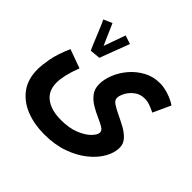

<svg xmlns="http://www.w3.org/2000/svg" viewBox="-183 -722 1144 1144"><g transform="rotate(45 389.0 -150.0)"><path d="M30 -17Q30 -50 40 -106.5Q50 -163 84 -240L203 -197Q183 -144 174.5 -106.5Q166 -69 166 -40Q166 28 213 63.5Q260 99 342 99Q412 99 460.5 79Q509 59 534.5 32.5Q560 6 560 -13Q560 -30 539 -42.5Q518 -55 487 -68.5Q456 -82 425 -100.5Q394 -119 373 -146Q352 -173 352 -214Q352 -254 370 -299Q388 -344 421.5 -383.5Q455 -423 501.5 -448.5Q548 -474 605 -474Q640 -474 680 -460.5Q720 -447 747 -428L696 -317Q681 -325 655.5 -335Q630 -345 606 -345Q568 -345 541 -324.5Q514 -304 499.5 -277Q485 -250 485 -230Q485 -211 507.5 -196Q530 -181 563 -165.5Q596 -150 629 -132Q662 -114 684.5 -89.5Q707 -65 707 -31Q707 11 681.5 56.5Q656 102 607 141.5Q558 181 489 205.5Q420 230 332 230Q248 230 179.5 203Q111 176 70.5 121.5Q30 67 30 -17ZM176 -319Q169 -333 159 -357.5Q149 -382 137.5 -410Q126 -438 115.5 -463Q105 -488 97 -503L151 -527Q156 -517 166 -493.5Q176 -470 188 -442.5Q200 -415 210 -393Q219 -419 229.5 -448Q240 -477 248 -499.5Q256 -522 259 -530L313 -512Q309 -502 300 -477.5Q291 -453 279.5 -423.5Q268 -394 258 -367Q248 -340 243 -326V-325Z"/></g></svg>

Font: Noto Sans Arabic Cond
Style: Bold
Weight: 700
Width: 3
Designer: Monotype Design Team, Nadine Chahine, Nizar Qandah and Khaled Hosny
Foundry: Monotype Imaging Inc.
Version: Version 2.012; ttfautohint (v1.8.4.7-5d5b)